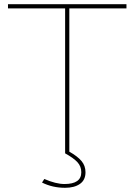

<svg xmlns="http://www.w3.org/2000/svg" viewBox="-20 -730 640 914"><path d="M582 -690H310V-8Q349 14 368 36.5Q387 59 387 90Q387 127 360.5 145.5Q334 164 290 164Q230 164 180 139L191 122Q246 146 287 146Q367 146 367 90Q367 62 348.5 42Q330 22 290 0V-690H18V-710H582Z"/></svg>

Font: Raleway-v4020 Thin
Style: Regular
Weight: 250
Designer: Matt McInerney, Pablo Impallari, Rodrigo Fuenzalida
Foundry: Matt McInerney, Pablo Impallari, Rodrigo Fuenzalida
Version: Version 4.020;PS 004.020;hotconv 1.0.88;makeotf.lib2.5.64775